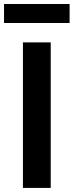

<svg xmlns="http://www.w3.org/2000/svg" viewBox="-29 -918 360 938"><path d="M83 0H218.8V-710.9H83ZM-9.3 -805.7H311V-898.4H-9.3Z"/></svg>

Font: Roboto Flex
Style: wght 600 wdth 140 opsz 13.0 GRAD 0.00 slnt 0.00 XTRA 468 XOPQ 96 YOPQ 79 YTLC 514 YTUC 712 YTAS 750 YTDE -203.00 YTFI 738
Weight: 600
Width: 8
Designer: Berlow after Robertson
Foundry: Google
Version: Version 3.100